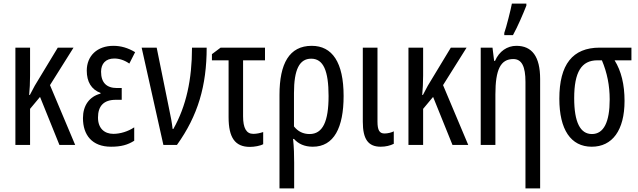

<svg xmlns="http://www.w3.org/2000/svg" viewBox="-20 -800 3525 1060"><path d="M386 -537H299L172 -327C164 -312 154 -294 145 -276H141C144 -308 146 -343 146 -383V-537H65V0H146V-199L201 -265L308 0H395L256 -330Z M652 -314H626C568 -314 538 -344 538 -404C538 -448 563 -477 611 -477C638 -477 667 -468 694 -449L726 -512C686 -536 647 -547 606 -547C517 -547 459 -492 459 -410C459 -349 484 -306 535 -287V-283C473 -267 438 -217 438 -148C438 -55 488 10 593 10C648 10 685 0 721 -23V-97C687 -74 643 -61 606 -61C556 -61 521 -92 521 -151C521 -214 552 -249 619 -249H652Z M762 -537 882 0H957C1073 -162 1121 -327 1121 -537H1040C1040 -361 1008 -214 937 -88H933C930 -117 923 -157 912 -207L845 -537Z M1443 -537H1198L1150 -501V-467H1242V-153C1242 -41 1277 11 1360 11C1384 11 1418 5 1433 -4V-71C1415 -65 1397 -61 1378 -61C1340 -61 1322 -93 1322 -158V-467H1443Z M1877 -270C1877 -456 1814 -547 1701 -547C1577 -547 1523 -449 1523 -276V240H1604V98C1604 59 1603 13 1598 -33H1603C1627 -6 1661 10 1707 10C1824 10 1877 -96 1877 -270ZM1698 -476C1765 -476 1794 -410 1794 -270C1794 -129 1762 -60 1689 -60C1654 -60 1625 -74 1603 -102V-286C1603 -416 1633 -476 1698 -476Z M2064 -537H1983V-128C1983 -31 2013 10 2082 10C2109 10 2134 4 2154 -6V-75C2144 -69 2121 -63 2103 -63C2075 -63 2064 -81 2064 -129Z M2556 -537H2469L2342 -327C2334 -312 2324 -294 2315 -276H2311C2314 -308 2316 -343 2316 -383V-537H2235V0H2316V-199L2371 -265L2478 0H2565L2426 -330Z M2764 -606H2812C2839 -655 2867 -721 2886 -769V-780H2806C2801 -751 2775 -648 2764 -618ZM2831 -547C2780 -547 2736 -517 2713 -464H2708L2699 -537H2634V0H2715V-279C2715 -417 2744 -474 2814 -474C2861 -474 2881 -432 2881 -348V240H2962V-364C2962 -488 2917 -547 2831 -547Z M3428 -243C3428 -333 3410 -408 3373 -467H3466V-537H3291C3141 -537 3068 -444 3068 -255C3068 -85 3131 10 3247 10C3360 10 3428 -80 3428 -243ZM3150 -258C3150 -402 3190 -467 3278 -467H3303C3332 -398 3346 -328 3346 -251C3346 -126 3313 -60 3248 -60C3184 -60 3150 -124 3150 -258Z"/></svg>

Font: Noto Sans UI Condensed
Style: Regular
Weight: 400
Width: 3
Designer: Monotype Design Team
Foundry: Monotype Imaging Inc.
Version: Version 1.901